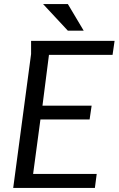

<svg xmlns="http://www.w3.org/2000/svg" viewBox="-20 -925 584 945"><path d="M133 -724H544L534 -655H221L189 -405H431L421 -337H179L143 -69H456L447 0H45L133 -659ZM314 -905 392 -774H314L192 -905Z"/></svg>

Font: Rosario
Style: Italic
Weight: 400
Italic angle: -8.05°
Designer: Hector Gatti
Foundry: Omnibus Type
Version: Version 1.201